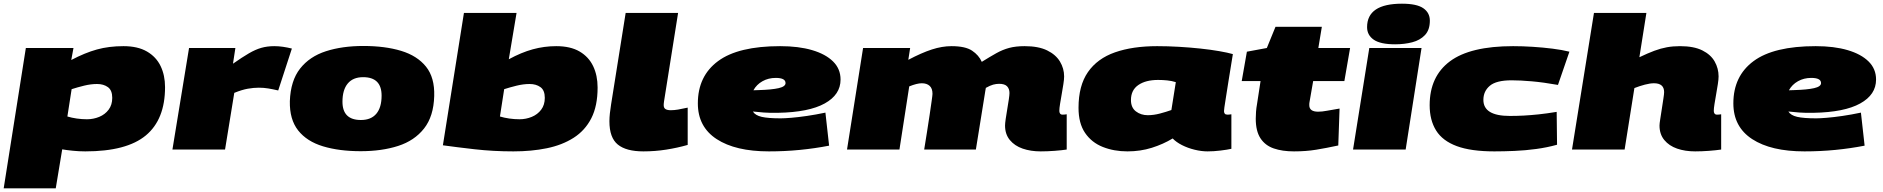

<svg xmlns="http://www.w3.org/2000/svg" viewBox="-38 -810 10202 1040"><path d="M-18 210 102 -550H360L348 -485Q422 -524 487 -542Q552 -560 631 -560Q708 -560 758 -531Q808 -502 832 -452Q856 -402 856 -338Q856 -163 752 -76.5Q648 10 424 10Q390 10 356 6.5Q322 3 299 -1L264 210ZM433 -164Q468 -164 499.5 -177Q531 -190 550.5 -216Q570 -242 570 -280Q570 -321 546.5 -338Q523 -355 488 -355Q454 -355 417.5 -346Q381 -337 350 -327L327 -179Q350 -172 377.5 -168Q405 -164 433 -164Z M1237 -550 1224 -465Q1274 -500 1310 -521Q1346 -542 1378 -551Q1410 -560 1448 -560Q1471 -560 1495 -556.5Q1519 -553 1543 -547L1469 -320Q1439 -327 1414.5 -331Q1390 -335 1364 -335Q1336 -335 1304.5 -329.5Q1273 -324 1231 -307L1181 0H896L986 -550Z M1916 9Q1799 9 1711.5 -17.5Q1624 -44 1577 -103.5Q1530 -163 1532 -262Q1536 -373 1587.5 -438.5Q1639 -504 1727.5 -532.5Q1816 -561 1930 -561Q2048 -561 2135 -534.5Q2222 -508 2269.5 -449Q2317 -390 2314 -290Q2311 -180 2259 -114Q2207 -48 2118.5 -19.5Q2030 9 1916 9ZM1917 -160Q1972 -160 2000.5 -194Q2029 -228 2029 -292Q2029 -392 1929 -392Q1874 -392 1845.5 -357.5Q1817 -323 1817 -259Q1817 -160 1917 -160Z M2760 -740 2718 -489Q2786 -526 2848 -543Q2910 -560 2975 -560Q3052 -560 3101.5 -531Q3151 -502 3175 -451.5Q3199 -401 3199 -336Q3199 -236 3165 -169.5Q3131 -103 3069 -63.5Q3007 -24 2924 -7Q2841 10 2743 10Q2634 10 2533 -1.5Q2432 -13 2361 -23L2475 -740ZM2831 -355Q2797 -355 2760.5 -346Q2724 -337 2693 -327L2670 -179Q2693 -172 2720.5 -168Q2748 -164 2776 -164Q2811 -164 2842.5 -177Q2874 -190 2893.5 -216Q2913 -242 2913 -280Q2913 -321 2889.5 -338Q2866 -355 2831 -355Z M3351 -740H3635L3559 -262Q3558 -255 3557.5 -250Q3557 -245 3557 -241Q3557 -225 3567 -219Q3577 -213 3595 -213Q3614 -213 3634.5 -216.5Q3655 -220 3687 -227V-25Q3631 -9 3570.5 0.5Q3510 10 3447 10Q3354 10 3308.5 -27Q3263 -64 3263 -153Q3263 -173 3265.5 -196Q3268 -219 3272 -244Z M4453 -21Q4376 -6 4294.5 2Q4213 10 4127 10Q3946 10 3844 -56.5Q3742 -123 3742 -250Q3742 -398 3851.5 -479Q3961 -560 4188 -560Q4288 -560 4361 -538.5Q4434 -517 4474.5 -477Q4515 -437 4515 -379Q4515 -297 4429 -249.5Q4343 -202 4177 -199Q4133 -198 4099.5 -200.5Q4066 -203 4040 -206Q4053 -185 4088 -177Q4123 -169 4191 -169Q4211 -169 4248 -172Q4285 -175 4333 -182Q4381 -189 4433 -200ZM4164 -388Q4124 -388 4092 -370Q4060 -352 4043 -321Q4050 -321 4057 -321.5Q4064 -322 4072 -322Q4142 -324 4179.5 -332.5Q4217 -341 4217 -360Q4217 -388 4164 -388Z M5599 10Q5545 10 5501.5 -5Q5458 -20 5432 -51.5Q5406 -83 5406 -130Q5406 -141 5409.5 -165.5Q5413 -190 5418 -219Q5423 -248 5426.5 -272Q5430 -296 5430 -306Q5430 -329 5417 -342.5Q5404 -356 5374 -356Q5358 -356 5341.5 -351.5Q5325 -347 5302 -334Q5301 -332 5299 -317Q5297 -302 5296 -298Q5284 -224 5272 -149Q5260 -74 5248 0H4968Q4975 -44 4983 -93.5Q4991 -143 4997.5 -187.5Q5004 -232 5008.5 -263.5Q5013 -295 5013 -302Q5013 -331 4997.5 -345Q4982 -359 4955 -359Q4929 -359 4887 -342L4834 0H4550L4637 -550H4892L4882 -486Q4954 -524 5009.5 -542Q5065 -560 5116 -560Q5191 -560 5227.5 -535.5Q5264 -511 5280 -475Q5325 -503 5359 -522Q5393 -541 5428.5 -550.5Q5464 -560 5512 -560Q5587 -560 5634 -537Q5681 -514 5703.5 -476.5Q5726 -439 5726 -396Q5726 -380 5722 -354.5Q5718 -329 5713 -300.5Q5708 -272 5704 -247.5Q5700 -223 5700 -209Q5700 -201 5704 -195Q5708 -189 5718 -189Q5728 -189 5740 -191V0Q5714 4 5674.5 7Q5635 10 5599 10Z M6503 10Q6470 10 6433 1Q6396 -8 6364.5 -24Q6333 -40 6314 -60Q6263 -29 6201 -9.5Q6139 10 6069 10Q5996 10 5935.5 -14Q5875 -38 5839.5 -90Q5804 -142 5804 -226Q5804 -346 5855 -419.5Q5906 -493 6001.5 -526.5Q6097 -560 6230 -560Q6287 -560 6347.5 -556.5Q6408 -553 6464 -547Q6520 -541 6566 -533Q6612 -525 6640 -517Q6625 -427 6616 -368.5Q6607 -310 6601.5 -276.5Q6596 -243 6594 -228Q6592 -213 6592 -208Q6592 -200 6596 -194.5Q6600 -189 6611 -189Q6620 -189 6632 -191V-4Q6610 1 6573 5.5Q6536 10 6503 10ZM6307 -214 6331 -365Q6309 -372 6284.5 -374.5Q6260 -377 6235 -377Q6168 -377 6128 -349.5Q6088 -322 6088 -268Q6088 -227 6115 -206.5Q6142 -186 6179 -186Q6211 -186 6245 -195Q6279 -204 6307 -214Z M7218 -222 7211 -22Q7146 -8 7091 1Q7036 10 6971 10Q6908 10 6861.5 -6Q6815 -22 6789.5 -61Q6764 -100 6764 -167Q6764 -185 6765.5 -205Q6767 -225 6771 -247L6790 -371H6688L6716 -530L6824 -550L6871 -665H7122L7103 -550H7275L7244 -371H7075L7055 -256Q7054 -252 7054 -248Q7054 -244 7054 -240Q7054 -205 7102 -205Q7123 -205 7149 -210Q7175 -215 7218 -222Z M7556 -790Q7636 -790 7671.5 -765.5Q7707 -741 7707 -698Q7707 -648 7680.5 -620Q7654 -592 7611.5 -581Q7569 -570 7519 -570Q7439 -570 7403 -595Q7367 -620 7367 -663Q7367 -790 7556 -790ZM7291 0 7379 -550H7662L7576 0Z M8056 10Q7930 10 7853 -18.5Q7776 -47 7741 -103Q7706 -159 7706 -240Q7706 -396 7816 -478Q7926 -560 8158 -560Q8209 -560 8264 -556.5Q8319 -553 8371 -546.5Q8423 -540 8463 -530L8401 -350Q8322 -364 8259.5 -369.5Q8197 -375 8150 -375Q8067 -375 8032 -345.5Q7997 -316 7997 -269Q7997 -182 8140 -182Q8179 -182 8216 -184Q8253 -186 8296 -190.5Q8339 -195 8394 -204L8396 -26Q8342 -11 8283 -3Q8224 5 8165.5 7.5Q8107 10 8056 10Z M9245 -209Q9245 -201 9249 -195Q9253 -189 9263 -189Q9273 -189 9285 -191V0Q9259 4 9219.5 7Q9180 10 9144 10Q9090 10 9046.5 -5Q9003 -20 8977 -51.5Q8951 -83 8951 -130Q8951 -140 8955 -165Q8959 -190 8963.5 -220Q8968 -250 8972 -275.5Q8976 -301 8976 -311Q8976 -359 8921 -359Q8900 -359 8871.5 -351.5Q8843 -344 8815 -333L8762 0H8477L8596 -740H8880L8842 -500Q8888 -522 8923 -535Q8958 -548 8991 -554Q9024 -560 9062 -560Q9137 -560 9183 -537Q9229 -514 9250 -476.5Q9271 -439 9271 -396Q9271 -380 9267 -354.5Q9263 -329 9258 -300.5Q9253 -272 9249 -247.5Q9245 -223 9245 -209Z M10062 -21Q9985 -6 9903.5 2Q9822 10 9736 10Q9555 10 9453 -56.5Q9351 -123 9351 -250Q9351 -398 9460.5 -479Q9570 -560 9797 -560Q9897 -560 9970 -538.5Q10043 -517 10083.5 -477Q10124 -437 10124 -379Q10124 -297 10038 -249.5Q9952 -202 9786 -199Q9742 -198 9708.5 -200.5Q9675 -203 9649 -206Q9662 -185 9697 -177Q9732 -169 9800 -169Q9820 -169 9857 -172Q9894 -175 9942 -182Q9990 -189 10042 -200ZM9773 -388Q9733 -388 9701 -370Q9669 -352 9652 -321Q9659 -321 9666 -321.5Q9673 -322 9681 -322Q9751 -324 9788.5 -332.5Q9826 -341 9826 -360Q9826 -388 9773 -388Z"/></svg>

Font: Georama ExtraExtended Black
Style: Italic
Weight: 900
Width: 8
Italic angle: -9°
Designer: Jean-Baptiste Levee
Foundry: Production Type
Version: Version 1.000